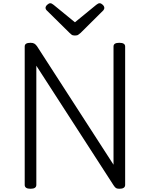

<svg xmlns="http://www.w3.org/2000/svg" viewBox="-20 -1155 928 1189"><path d="M169 14Q133 14 133 -10V-867Q133 -879 142 -884.5Q151 -890 169 -890Q184 -890 192.5 -885Q201 -880 209 -869L683 -135V-867Q683 -879 692 -884.5Q701 -890 719 -890Q755 -890 755 -867V-10Q755 2 746 8Q737 14 720 14Q706 14 699 10Q692 6 683 -8L205 -748V-10Q205 2 196 8Q187 14 169 14ZM597 -1135Q606 -1135 616 -1125.5Q626 -1116 626 -1106Q626 -1103 625 -1099.5Q624 -1096 620 -1091L479 -951Q472 -946 465.5 -940.5Q459 -935 444 -935Q430 -935 423 -940.5Q416 -946 411 -951L268 -1092Q264 -1097 263 -1100.5Q262 -1104 262 -1106Q262 -1116 272.5 -1125.5Q283 -1135 291 -1135Q297 -1135 301.5 -1132Q306 -1129 312 -1125L444 -1017L576 -1125Q582 -1129 586.5 -1132Q591 -1135 597 -1135Z"/></svg>

Font: Playwrite GB S Light
Style: Regular
Weight: 300
Designer: Veronika Burian, José Scaglione
Foundry: TypeTogether
Version: Version 1.002